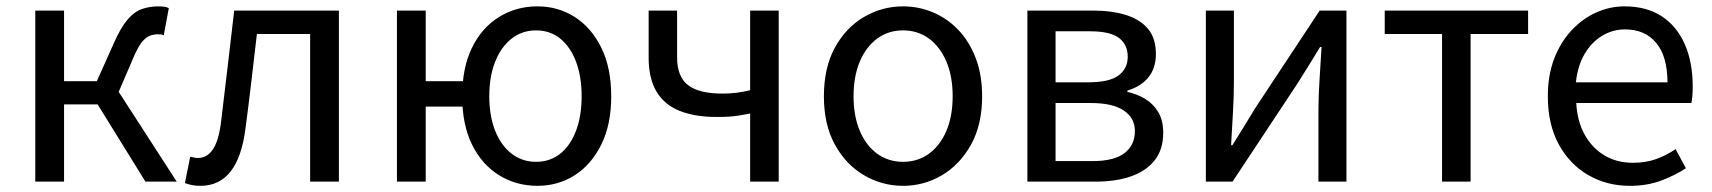

<svg xmlns="http://www.w3.org/2000/svg" viewBox="-20 -577 5440 610"><path d="M92.1 0V-543.4H183.5V-319.1H287.6L342.1 -440.8Q364.2 -490.4 385.4 -515Q406.5 -539.6 430.6 -548.2Q454.8 -556.8 484 -556.8Q493.3 -556.8 502 -555.6Q510.6 -554.4 516.3 -551.2L500.3 -464.9Q495.9 -466.9 492 -467.5Q488 -468.1 482 -468.1Q468 -468.1 455.4 -463.2Q442.8 -458.2 430.2 -442.5Q417.7 -426.7 403.7 -393.5L357.1 -285.2L541.4 0H442L290.2 -245.3H183.5V0Z M616.8 13.4Q601.6 13.4 590.3 11.1Q579 8.8 567.5 4.7L584.3 -79.1Q590.1 -78.1 595.9 -76.6Q601.6 -75.1 609 -75.1Q638.1 -75.1 656.7 -102.9Q675.2 -130.6 682.4 -190.5Q693.4 -279 703.5 -367.2Q713.5 -455.5 724.1 -543.4H1056.7V0H965.3V-469H796.2Q787.3 -393.4 778.6 -318.5Q769.9 -243.6 759.7 -167.3Q748.1 -77.2 712.4 -31.9Q676.7 13.4 616.8 13.4Z M1241.1 0V-543.4H1332.5V-319H1469.6V-238.4H1332.5V0ZM1687.7 13.4Q1619.9 13.4 1565.3 -20.5Q1510.7 -54.3 1479.5 -118Q1448.4 -181.6 1448.4 -271Q1448.4 -361.5 1479.5 -425.3Q1510.7 -489 1565.3 -522.9Q1619.9 -556.8 1687.7 -556.8Q1753 -556.8 1805.9 -523.1Q1858.8 -489.4 1890.3 -425.7Q1921.9 -361.9 1921.9 -271Q1921.9 -181.2 1890.3 -117.6Q1858.8 -54 1805.9 -20.3Q1753 13.4 1687.7 13.4ZM1682.8 -62.9Q1727.8 -62.9 1760.2 -88.9Q1792.5 -114.9 1810.2 -161.8Q1827.9 -208.7 1827.9 -271Q1827.9 -333.8 1810.2 -380.8Q1792.5 -427.8 1760.2 -454.2Q1727.8 -480.5 1682.8 -480.5Q1639 -480.5 1605.3 -454.2Q1571.7 -427.8 1553.1 -380.8Q1534.5 -333.8 1534.5 -271Q1534.5 -208.7 1553.1 -161.8Q1571.7 -114.9 1605.3 -88.9Q1639 -62.9 1682.8 -62.9Z M2363.3 0V-216.4Q2344.4 -212.8 2329.4 -210.2Q2314.3 -207.6 2297.8 -206.5Q2281.3 -205.4 2256.1 -205.4Q2187.9 -205.4 2139.5 -224.7Q2091 -243.9 2065.9 -285.8Q2040.8 -327.7 2040.8 -394.2V-543.4H2131.2V-394.2Q2131.2 -333.7 2165.7 -306.7Q2200.2 -279.7 2274.6 -279.7Q2299.3 -279.7 2319.4 -282.2Q2339.5 -284.6 2363.3 -290.4V-543.4H2454V0Z M2849.1 13.4Q2782.6 13.4 2725 -20.3Q2667.4 -54 2632.5 -117.6Q2597.6 -181.2 2597.6 -271Q2597.6 -361.9 2632.5 -425.7Q2667.4 -489.4 2725 -523.1Q2782.6 -556.8 2849.1 -556.8Q2898.9 -556.8 2944.3 -537.7Q2989.7 -518.6 3024.8 -481.9Q3059.8 -445.3 3080 -392.1Q3100.3 -338.9 3100.3 -271Q3100.3 -181.2 3065.1 -117.6Q3029.8 -54 2972.7 -20.3Q2915.7 13.4 2849.1 13.4ZM2849.1 -62.9Q2896.2 -62.9 2931.7 -88.9Q2967.2 -114.9 2987 -161.8Q3006.7 -208.7 3006.7 -271Q3006.7 -333.8 2987 -380.8Q2967.2 -427.8 2931.7 -454.2Q2896.2 -480.5 2849.1 -480.5Q2802.1 -480.5 2766.6 -454.2Q2731.1 -427.8 2711.4 -380.8Q2691.8 -333.8 2691.8 -271Q2691.8 -208.7 2711.4 -161.8Q2731.1 -114.9 2766.6 -88.9Q2802.1 -62.9 2849.1 -62.9Z M3244.1 0V-543.4H3452.1Q3511.9 -543.4 3557.1 -529.4Q3602.2 -515.4 3627.3 -485.3Q3652.4 -455.3 3652.4 -405.2Q3652.4 -360.4 3628.3 -331Q3604.2 -301.6 3561.9 -289.4V-285Q3593 -278.2 3618.6 -262.7Q3644.2 -247.1 3659.9 -220.9Q3675.6 -194.7 3675.6 -155.5Q3675.6 -101.3 3648.1 -67.2Q3620.6 -33 3572.7 -16.5Q3524.8 0 3461.7 0ZM3333.6 -315.5H3437Q3504.9 -315.5 3533.9 -337.5Q3562.9 -359.5 3562.9 -396.6Q3562.9 -435.6 3534.8 -456.6Q3506.8 -477.6 3443.1 -477.6H3333.6ZM3333.6 -65.2H3451.4Q3519.3 -65.2 3552.4 -90.4Q3585.6 -115.6 3585.6 -160.8Q3585.6 -202 3550.4 -225.9Q3515.2 -249.7 3445.6 -249.7H3333.6Z M3811.1 0V-543.4H3900.2V-316.1Q3900.2 -273.5 3897.3 -220.9Q3894.4 -168.3 3891.3 -115.7H3895.5Q3911.3 -141.1 3931.8 -174.2Q3952.4 -207.3 3967.2 -232.3L4172.7 -543.4H4257.8V0H4168.8V-226.7Q4168.8 -269.9 4172.2 -322.5Q4175.5 -375.1 4178.7 -427.7H4174.1Q4158.9 -402.7 4138.2 -369.2Q4117.6 -335.7 4101.8 -311.1L3895.9 0Z M4561.5 0V-469H4379.4V-543.4H4834.9V-469H4652.2V0Z M5157.7 13.4Q5085.5 13.4 5026.4 -20.6Q4967.3 -54.6 4932.4 -118.2Q4897.6 -181.9 4897.6 -271Q4897.6 -337.5 4917.6 -390.1Q4937.7 -442.7 4972.5 -480.1Q5007.4 -517.6 5051 -537.2Q5094.6 -556.8 5141.4 -556.8Q5210.6 -556.8 5258.8 -525.7Q5307 -494.5 5332.4 -437.1Q5357.9 -379.7 5357.9 -301.7Q5357.9 -287.4 5356.9 -274.1Q5356 -260.7 5353.6 -249.7H4987.9Q4991 -192.4 5014.3 -149.8Q5037.7 -107.2 5077.1 -83.5Q5116.4 -59.8 5168.3 -59.8Q5207.8 -59.8 5240.5 -71.2Q5273.1 -82.7 5303.5 -103.1L5336.3 -42.5Q5300.8 -19.4 5257 -3Q5213.2 13.4 5157.7 13.4ZM4986.7 -315.5H5277.7Q5277.7 -397.1 5242.2 -440.3Q5206.8 -483.6 5142.5 -483.6Q5104.5 -483.6 5071.1 -463.9Q5037.7 -444.3 5015.2 -406.9Q4992.7 -369.6 4986.7 -315.5Z"/></svg>

Font: Noto Sans HK Thin
Style: Regular
Weight: 100
Designer: Ryoko NISHIZUKA 西塚涼子 (kana, bopomofo & ideographs); Paul D. Hunt (Latin, Greek & Cyrillic); Sandoll Communications 산돌커뮤니
Foundry: Adobe
Version: Version 2.004-H2;hotconv 1.0.118;makeotfexe 2.5.65603